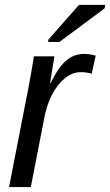

<svg xmlns="http://www.w3.org/2000/svg" viewBox="-20 -756 445 776"><path d="M350.6 -458Q330.1 -464.4 306.6 -464.4Q272.5 -464.4 242.2 -439.7Q211.9 -415 189.9 -372.6Q168 -330.1 158.2 -275.4L104.5 0H16.6L95.7 -405.3Q98.6 -422.4 101.8 -439.2Q105 -456.1 107.9 -472.7Q110.4 -486.8 112.5 -500.7Q114.7 -514.6 116.7 -528.3H199.7L186.5 -445.8L182.6 -420.4H184.6Q216.8 -485.4 248 -511.7Q279.3 -538.1 320.3 -538.1Q341.8 -538.1 366.7 -531.2ZM402.8 -722.2 220.2 -586.4H174.3L175.8 -596.2L299.3 -736.3H405.3Z"/></svg>

Font: Arimo
Style: Italic
Weight: 400
Italic angle: -12°
Designer: Steve Matteson
Foundry: Monotype Imaging Inc.
Version: Version 1.33